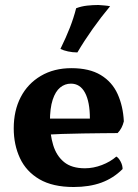

<svg xmlns="http://www.w3.org/2000/svg" viewBox="-20 -740 551 769"><path d="M275 9Q191 9 138 -22Q85 -53 60 -106.5Q35 -160 35 -226Q35 -297 63 -351Q91 -405 143.5 -436Q196 -467 266 -467Q338 -467 383.5 -439.5Q429 -412 451 -363.5Q473 -315 476 -254Q469 -225 451 -207Q426 -207 390 -206.5Q354 -206 312.5 -205.5Q271 -205 228.5 -203.5Q186 -202 148 -199V-265H340Q340 -332 320.5 -368.5Q301 -405 264 -405Q240 -405 221 -389.5Q202 -374 191 -340.5Q180 -307 180 -253Q180 -202 193 -159Q206 -116 236.5 -91Q267 -66 320 -66Q354 -66 388 -79Q422 -92 446 -113Q455 -108 463 -93Q471 -78 471 -63Q434 -26 386 -8.5Q338 9 275 9ZM290 -530Q271 -530 252.5 -534Q234 -538 222 -544Q245 -591 260 -629.5Q275 -668 285 -707Q306 -715 329 -717.5Q352 -720 374 -720Q387 -719 399.5 -718Q412 -717 421 -715Q385 -672 351 -624Q317 -576 290 -530Z"/></svg>

Font: Vollkorn
Style: Bold
Weight: 700
Designer: Friedrich Althausen
Foundry: Friedrich Althausen
Version: Version 5.000